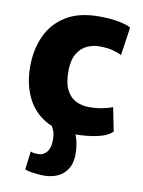

<svg xmlns="http://www.w3.org/2000/svg" viewBox="-88 -625 680 913"><g transform="rotate(10 252.0 -168.5)"><path d="M96 213 107 125Q114 128.5 123 129.8Q132 131 144 131Q167.5 131 184 112.5Q200.5 94 201 58Q202 28.5 196 12.5Q190.5 -1 184.5 -12Q167 -19 151.5 -28.5Q92 -65.5 63 -129Q34 -192.5 34 -273Q34 -354.5 64 -420.5Q94 -486.5 156.2 -525.2Q218.5 -564 316 -564Q372.5 -564 414.5 -555.5Q456.5 -547 470 -537L450 -401Q433.5 -410 407.2 -417Q381 -424 341 -424Q312 -424 283.8 -411.5Q255.5 -399 236.8 -368.8Q218 -338.5 217 -286Q216 -228.5 232.8 -194.5Q249.5 -160.5 278.2 -145.8Q307 -131 342 -131Q377.5 -131 407.8 -137Q438 -143 456 -151L479 -37Q456 -13 406.5 -2.5Q357 8 303 8H302.5Q304 11 305 14.5Q312.5 35 316 59.2Q319.5 83.5 319 105Q318 147 300.2 174Q282.5 201 253.5 214Q224.5 227 189 227Q174.5 227 155.2 225.2Q136 223.5 119.2 220.2Q102.5 217 96 213Z"/></g></svg>

Font: Koeln Type Sans ExtraBold
Style: Regular
Weight: 800
Designer: Eben Sorkin
Foundry: Eben Sorkin
Version: Version 2.001